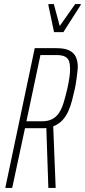

<svg xmlns="http://www.w3.org/2000/svg" viewBox="-20 -925 418 945"><path d="M6 0 151 -688H257Q300 -688 322.5 -676Q345 -664 354 -643Q363 -622 363 -595Q363 -590 361 -572Q359 -554 356 -532Q353 -510 349 -491Q342 -460 334.5 -430.5Q327 -401 315.5 -376Q304 -351 286.5 -332.5Q269 -314 242 -303L254 0H218L208 -295Q204 -294 198.5 -294Q193 -294 188 -294H103L40 0ZM110 -328H185Q217 -328 237.5 -339Q258 -350 271.5 -371Q285 -392 294 -422.5Q303 -453 312 -491Q318 -519 321.5 -542.5Q325 -566 325 -585Q325 -607 320.5 -622Q316 -637 301.5 -645.5Q287 -654 258 -654H179ZM246 -767 218 -900 219 -905H245L274 -797L350 -905H378L377 -900L292 -767Z"/></svg>

Font: Saira UltraCondensed Thin
Style: Italic
Weight: 250
Width: 1
Italic angle: -12°
Designer: Hector Gatti with collaboration of the Omnibus-Type team
Foundry: Omnibus-Type
Version: Version 1.101